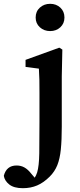

<svg xmlns="http://www.w3.org/2000/svg" viewBox="-110 -743 421 1007"><path d="M10 244Q-37 244 -61.5 224.5Q-86 205 -90 179Q-76 125 -23 125Q0 125 18.5 135.5Q37 146 54 168L72 189Q79 179 85 161Q95 127 96 61.5Q97 -4 97 -103V-257Q97 -298 96.5 -325.5Q96 -353 94 -383L24 -392V-429L201 -493L217 -483L214 -342V-79Q214 -8 209 41Q204 90 190.5 123.5Q177 157 151 183Q119 215 85 229.5Q51 244 10 244ZM153 -580Q121 -580 99 -600Q77 -620 77 -651Q77 -683 99 -703Q121 -723 153 -723Q185 -723 206.5 -703Q228 -683 228 -651Q228 -620 206.5 -600Q185 -580 153 -580Z"/></svg>

Font: Source Serif 4 Semibold
Style: Regular
Weight: 600
Designer: Frank Grießhammer
Foundry: Adobe
Version: Version 4.005;hotconv 1.1.0;makeotfexe 2.6.0